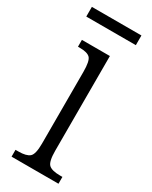

<svg xmlns="http://www.w3.org/2000/svg" viewBox="-180 -711 599 755"><g transform="rotate(30 119.5 -334.0)"><path d="M19 0V-31H32Q68 -31 82.5 -43.5Q97 -56 97 -104V-430Q97 -479 84.5 -492Q72 -505 37 -505H29V-536H156V-106Q156 -57 170 -44Q184 -31 221 -31H232V0ZM-2 -624V-668H223V-624Z"/></g></svg>

Font: Noto Serif Tamil ExtraCondensed Light
Style: Regular
Weight: 300
Width: 2
Designer: Indian Type Foundry, Tom Grace, and the Monotype Design Team
Foundry: Monotype Imaging Inc.
Version: Version 2.004; ttfautohint (v1.8.4.7-5d5b)